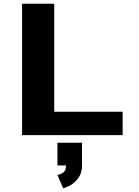

<svg xmlns="http://www.w3.org/2000/svg" viewBox="-20 -720 740 1023"><path d="M97.5 0V-700H269V-124.5H633.5V0ZM286 161.5V40.5H417V161.5Q417 201 398.8 226.5Q380.5 252 356.8 265.8Q333 279.5 316.5 283L286 212.5Q303.5 209.5 317.8 198.5Q332 187.5 332 161.5Z"/></svg>

Font: Trispace SemiExpanded
Style: Bold
Weight: 700
Width: 6
Designer: Tyler Finck
Foundry: Etcetera Type Company
Version: Version 1.210; ttfautohint (v1.8.3)